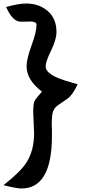

<svg xmlns="http://www.w3.org/2000/svg" viewBox="-27 -956 525 1098"><path d="M270 -179Q270 122 95 122Q69 122 -7 103Q88 28 122 -23Q168 -93 168 -194Q168 -214 165.5 -254Q163 -294 163 -314Q163 -362 170 -377Q177 -392 213 -432Q125 -499 125 -577Q125 -619 153.5 -696.5Q182 -774 182 -816Q182 -832 143 -834Q166 -832 91 -832Q45 -832 8 -916Q81 -936 121 -936Q197 -936 246.5 -892.5Q296 -849 296 -773Q296 -730 265 -666.5Q234 -603 234 -576Q234 -539 309 -508Q330 -499 417 -474Q389 -413 358 -391Q331 -373 304 -354Q283 -339 276 -317.5Q269 -296 269 -244Q269 -233 270 -211Q270 -190 270 -179Z"/></svg>

Font: Wortlaut AH
Style: SemiBold
Weight: 600
Designer: Andreas Höfeld
Foundry: Fontgrube AH
Version: Version 2.59